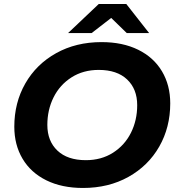

<svg xmlns="http://www.w3.org/2000/svg" viewBox="-20 -921 884 953"><path d="M51 -292Q51 -411 105.5 -506.5Q160 -602 258.5 -657Q357 -712 484 -712Q589 -712 666 -674Q743 -636 784 -567Q825 -498 825 -408Q825 -289 770.5 -193.5Q716 -98 617.5 -43Q519 12 392 12Q287 12 210 -26Q133 -64 92 -133Q51 -202 51 -292ZM661 -399Q661 -479 611 -526.5Q561 -574 470 -574Q393 -574 335 -537Q277 -500 246 -438Q215 -376 215 -301Q215 -221 265 -173.5Q315 -126 406 -126Q483 -126 541 -163Q599 -200 630 -262Q661 -324 661 -399ZM609 -757 532 -832 435 -757H318L470 -901H607L720 -757Z"/></svg>

Font: Idrija
Style: Bold Italic
Weight: 700
Italic angle: -11.3°
Designer: Julieta Ulanovsky
Foundry: Julieta Ulanovsky
Version: Version 7.200